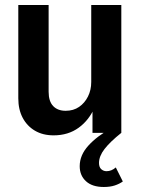

<svg xmlns="http://www.w3.org/2000/svg" viewBox="-20 -530 562 766"><path d="M194 10Q151 10 119.5 -8.5Q88 -27 70.5 -60Q53 -93 53 -138V-510H174V-164Q174 -126 192 -107Q210 -88 242 -88Q273 -88 295.5 -103.5Q318 -119 331 -145Q344 -171 344 -203L358 -103Q336 -51 294 -20.5Q252 10 194 10ZM349 0V-107H344V-510H464V0ZM394 216Q348 216 323 193Q298 170 298 133Q298 89 332.5 51Q367 13 422 -17L464 0Q419 36 397 64.5Q375 93 375 120Q375 137 384 145Q393 153 405 153Q425 153 442 138L470 194Q456 204 437.5 210Q419 216 394 216Z"/></svg>

Font: Instrument Sans SemiCondensed SemiBold
Style: Regular
Weight: 600
Width: 4
Designer: Rodrigo Fuenzalida
Foundry: fragTYPE
Version: Version 1.000;gftools[0.9.28]